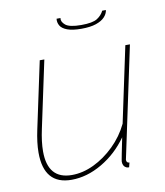

<svg xmlns="http://www.w3.org/2000/svg" viewBox="-79 -748 709 824"><g transform="rotate(-10 275.5 -336.0)"><path d="M167 10Q47 10 47 -129Q47 -151 50 -175.5Q53 -200 59 -228L121 -519H141L79 -228Q67 -173 67 -131Q67 -10 172 -10Q220 -10 268 -33Q316 -56 357.5 -96.5Q399 -137 424 -189L494 -519H514L418 -67Q416 -56 413.5 -46Q411 -36 411 -34Q411 -20 424 -20L419 0Q415 0 412 -0.5Q409 -1 407 -2Q400 -5 396 -12Q392 -19 392 -29Q392 -31 393 -36.5Q394 -42 398 -63Q402 -84 412 -132Q366 -67 300 -28.5Q234 10 167 10ZM321 -621Q282 -621 259.5 -629.5Q237 -638 229 -652Q221 -666 223 -682H240Q237 -666 254.5 -651.5Q272 -637 323 -637Q373 -637 393 -650Q413 -663 422 -682H438Q436 -666 423 -652Q410 -638 385 -629.5Q360 -621 321 -621Z"/></g></svg>

Font: Raleway Thin
Style: Italic
Weight: 100
Italic angle: -12°
Designer: Matt McInerney, Pablo Impallari, Rodrigo Fuenzalida
Foundry: Matt McInerney, Pablo Impallari, Rodrigo Fuenzalida
Version: Version 4.026